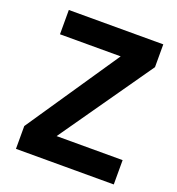

<svg xmlns="http://www.w3.org/2000/svg" viewBox="-132 -836 866 942"><g transform="rotate(20 301.0 -364.5)"><path d="M56.2 0H566.9V-127H222.2L560.1 -609.9V-729H66.9V-602.1H383.8L56.2 -119.1Z"/></g></svg>

Font: Hack
Style: Bold
Weight: 700
Monospace: yes
Designer: Christopher Simpkins
Foundry: Christopher Simpkins
Version: Version 2.010